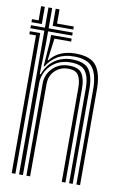

<svg xmlns="http://www.w3.org/2000/svg" viewBox="-93 -853 590 906"><g transform="rotate(10 202.5 -400.0)"><path d="M64.2 0V-688.5H-2.8V-703H64.2V-800H82V-703H197.5V-688.5H82V-623.5L78.2 -483.2H82.8Q98.8 -528.5 134.1 -553.2Q169.5 -578 217.8 -577.8Q278.5 -577.2 299.9 -545.9Q321.2 -514.5 321.2 -456.5V0H304V-454.8Q304 -506.8 284.9 -534.8Q265.8 -562.8 212.2 -562.8Q172.5 -562.8 143.5 -545.2Q114.5 -527.8 98.6 -499.9Q82.8 -472 82.8 -441.2V0ZM-2.8 -717.5V-732H29V-800H46.8V-717.5ZM98.8 -717.5V-800H117.2V-732H197.5V-717.5ZM29 0V-659.8H-2.8V-674.2H46.8V0ZM339 0V-457.2Q339 -522.8 314.8 -557.9Q290.5 -593 222.5 -593Q177.2 -593 145.1 -574.1Q113 -555.2 94 -522.5H90L98.8 -642V-674.2H197.5V-659.8H117.2V-657.8L103.5 -554.5H107.2Q128.2 -582.5 159.1 -595.2Q190 -608 227.5 -608Q303 -608 329.8 -569.6Q356.5 -531.2 356.5 -460V0ZM99.5 0V-442.2Q99.5 -484.8 129.8 -515.6Q160 -546.5 208.2 -546.5Q254.8 -546.5 270.6 -521.4Q286.5 -496.2 286.5 -452V0H268.8V-451.2Q268.8 -488.2 256.2 -509.9Q243.8 -531.5 206 -531.5Q168.8 -531.5 143.4 -506.6Q118 -481.8 118 -443.5L117.2 0Z"/></g></svg>

Font: Big Shoulders Inline Text Medium
Style: Regular
Weight: 500
Designer: Patric King
Foundry: XO Type Co
Version: Version 1.000